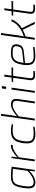

<svg xmlns="http://www.w3.org/2000/svg" viewBox="1592 -2332 752 3977"><g transform="rotate(-90 1968.5 -344.0)"><path d="M313 -494C148 -494 97 -449 65 -244C37 -64 61 12 181 12C251 12 345 -34 419 -118L406 0H437L504 -479C440 -488 374 -494 313 -494ZM419 -155C339 -70 249 -24 185 -24C93 -24 81 -83 105 -239C133 -423 167 -459 321 -459C362 -459 403 -457 460 -453Z M939 -494C867 -494 787 -446 700 -365L712 -482H682L614 0H653L700 -332C798 -411 863 -456 930 -456H949L960 -494Z M1247 -494C1087 -494 1018 -428 992 -243C966 -57 1019 12 1182 12C1231 12 1287 5 1334 -7L1330 -35C1283 -26 1218 -24 1188 -24C1052 -24 1010 -69 1034 -239C1057 -410 1115 -458 1254 -458C1285 -458 1342 -456 1378 -448L1386 -475C1345 -489 1286 -494 1247 -494Z M1793 -494C1719 -494 1639 -446 1547 -368C1556 -403 1564 -450 1569 -489L1598 -700H1559L1460 0H1499L1547 -334C1646 -415 1715 -458 1783 -458C1849 -458 1876 -429 1866 -355L1815 0H1855L1906 -361C1918 -448 1877 -494 1793 -494Z M2158 -683H2140C2129 -683 2124 -678 2123 -668L2114 -608C2113 -597 2119 -591 2130 -591H2147C2158 -591 2162 -595 2163 -605L2172 -666C2173 -676 2168 -683 2158 -683ZM2141 -482H2102L2034 0H2073Z M2385 -448H2556L2562 -482H2389L2410 -631H2371L2350 -482L2261 -477L2257 -448H2345L2297 -103C2287 -33 2320 7 2397 7C2415 7 2460 4 2488 -1L2487 -30H2401C2351 -30 2329 -53 2337 -105Z M2868 -494C2717 -494 2645 -450 2615 -247C2588 -62 2634 12 2794 12C2849 12 2945 4 2986 -8L2982 -36C2937 -30 2862 -23 2805 -23C2682 -23 2636 -59 2651 -202L2868 -225C2972 -235 3016 -261 3034 -344C3060 -460 2994 -494 2868 -494ZM2995 -347C2979 -284 2950 -267 2869 -258L2655 -234C2655 -238 2655 -241 2656 -244C2685 -430 2737 -459 2870 -459C2958 -459 3019 -447 2995 -347Z M3372 -267C3446 -312 3516 -378 3556 -482H3515C3467 -365 3357 -276 3201 -227C3210 -262 3215 -288 3221 -323L3272 -700H3233L3134 0H3173L3201 -192C3243 -206 3292 -223 3340 -249L3460 0H3504L3399 -215Z M3760 -448H3931L3937 -482H3764L3785 -631H3746L3725 -482L3636 -477L3632 -448H3720L3672 -103C3662 -33 3695 7 3772 7C3790 7 3835 4 3863 -1L3862 -30H3776C3726 -30 3704 -53 3712 -105Z"/></g></svg>

Font: Exo 2 Extra Light
Style: Italic
Weight: 250
Italic angle: -8°
Designer: Natanael Gama
Version: Version 1.001;PS 001.001;hotconv 1.0.88;makeotf.lib2.5.64775